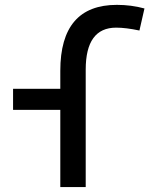

<svg xmlns="http://www.w3.org/2000/svg" viewBox="-20 -762 626 782"><path d="M225.6 0V-314.5H33.2V-400.4H225.6V-473.6Q225.6 -742.2 456.1 -742.2Q514.6 -742.2 568.4 -727.5L547.9 -637.7Q492.7 -649.4 453.1 -649.4Q329.1 -649.4 329.1 -478.5V0Z"/></svg>

Font: Cascadia Mono PL
Style: Regular
Weight: 400
Monospace: yes
Designer: Aaron Bell
Foundry: Saja Typeworks
Version: Version 2404.023; ttfautohint (v1.8.4)